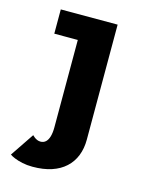

<svg xmlns="http://www.w3.org/2000/svg" viewBox="-106 -571 663 834"><g transform="rotate(15 225.0 -154.0)"><path d="M318.6 -500V17.1Q318.6 57.1 305.8 89.4Q293.1 121.6 268 144.6Q243 167.6 206.2 179.8Q169.4 192 120.9 192Q95.7 192 74.8 187.4Q53.9 182.9 38.8 176.6Q23.8 170.4 17 165.1L88.7 58.7Q92.8 63.1 98.5 67.3Q104.1 71.6 111.1 74.6Q118.1 77.6 126.4 77.6Q140.1 77.6 149.6 68.8Q159.1 59.9 163.9 43Q168.7 26.1 168.7 2V-390.9H63V-500Z"/></g></svg>

Font: League Mono Thin Condensed
Style: Regular
Weight: 100
Width: 1
Designer: Tyler Finck
Foundry: The League of Moveable Type / Tyler Finck
Version: Version 2.300;RELEASE